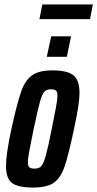

<svg xmlns="http://www.w3.org/2000/svg" viewBox="-20 -834 437 862"><path d="M7 -88Q7 -143 31 -254Q57 -372 75 -423Q93 -474 124 -496Q155 -518 216 -518Q282 -518 309.5 -496Q337 -474 337 -416Q337 -368 312 -254Q287 -135 269.5 -85Q252 -35 221.5 -13.5Q191 8 128 8Q61 8 34 -12.5Q7 -33 7 -88ZM212 -254Q223 -309 230.5 -348.5Q238 -388 238 -403Q238 -421 231.5 -427Q225 -433 209 -433Q189 -433 179 -422Q169 -411 159.5 -377.5Q150 -344 131 -254Q120 -200 112.5 -161Q105 -122 105 -106Q105 -89 112 -83Q119 -77 135 -77Q155 -77 165 -87.5Q175 -98 185 -133Q195 -168 212 -254ZM190 -579 210 -671H299L280 -579ZM157 -748 170 -814H397L384 -748Z"/></svg>

Font: Saira Ultra Condensed
Style: Bold Italic
Weight: 700
Width: 1
Italic angle: -12°
Designer: Hector Gatti with collaboration of the Omnibus-Type team
Foundry: Omnibus-Type
Version: Version 1.001; ttfautohint (v1.8)